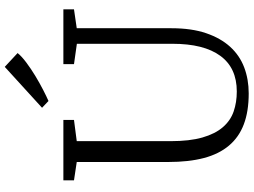

<svg xmlns="http://www.w3.org/2000/svg" viewBox="-145 -875 1028 778"><g transform="rotate(-90 369.0 -486.0)"><path d="M321.3 -829.6 486.8 -980.5H487.3L543 -928.7Q530.3 -912.6 504.9 -893.6Q479.5 -874.5 450.4 -856.9Q421.4 -839.4 393.8 -825.2Q366.2 -811 349.1 -803.7H348.6ZM101.6 -689 27.3 -700.2V-743.2H272V-700.2L186 -689V-309.1Q186 -231.4 200.9 -179.7Q215.8 -127.9 242.7 -96.9Q269.5 -65.9 306.4 -53.2Q343.3 -40.5 387.2 -40.5Q482.9 -40.5 531.7 -107.2Q580.6 -173.8 580.6 -301.3V-688.5L498 -700.2V-743.2H720.2V-700.2L643.6 -689V-305.2Q643.6 -223.6 623.5 -164.8Q603.5 -106 568.4 -67.4Q533.2 -28.8 484.9 -10.5Q436.5 7.8 379.4 7.8Q306.6 7.8 254.4 -12Q202.1 -31.7 168 -72.3Q133.8 -112.8 117.7 -173.8Q101.6 -234.9 101.6 -317.9Z"/></g></svg>

Font: MerriweatherLight
Style: Regular
Weight: 300
Designer: Eben Sorkin ( sorkintype@gmail.com )
Foundry: Eben Sorkin
Version: Version 1.055; ttfautohint (v1.4.1)